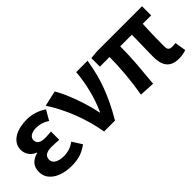

<svg xmlns="http://www.w3.org/2000/svg" viewBox="27 -1151 1742 1742"><g transform="rotate(-45 897.5 -280.0)"><path d="M299 14Q246 14 199.5 3Q153 -8 118.5 -30Q84 -52 64 -84Q44 -116 44 -158Q44 -215 74.5 -247Q105 -279 155 -292V-297Q133 -304 117 -317Q101 -330 90.5 -346Q80 -362 74.5 -380Q69 -398 69 -416Q69 -457 88 -486.5Q107 -516 139.5 -535.5Q172 -555 214 -564.5Q256 -574 302 -574Q353 -574 401.5 -558.5Q450 -543 492 -515L437 -420Q379 -460 309 -460Q266 -460 239.5 -443Q213 -426 213 -396Q213 -367 235.5 -351.5Q258 -336 305 -336Q322 -336 341.5 -337.5Q361 -339 381 -341V-234Q357 -236 333.5 -237.5Q310 -239 287 -239Q188 -239 188 -172Q188 -138 220 -118.5Q252 -99 314 -99Q343 -99 377.5 -109.5Q412 -120 446 -146L505 -53Q451 -14 402 0Q353 14 299 14Z M722 0Q709 -78 687.5 -152.5Q666 -227 638.5 -296Q611 -365 579 -426.5Q547 -488 513 -540L662 -574Q686 -534 709.5 -480.5Q733 -427 753.5 -369.5Q774 -312 790 -255Q806 -198 815 -150H820Q864 -248 890 -353Q916 -458 924 -560H1070Q1058 -486 1041 -418Q1024 -350 999 -282.5Q974 -215 940.5 -145.5Q907 -76 862 0H722Z M1670 14Q1627 14 1597.5 1.5Q1568 -11 1550 -34Q1532 -57 1524 -90Q1516 -123 1516 -164Q1516 -179 1516.5 -210.5Q1517 -242 1518 -281Q1519 -320 1520 -362.5Q1521 -405 1521 -443H1372Q1372 -337 1363 -220.5Q1354 -104 1343 8L1195 0Q1215 -115 1225 -229.5Q1235 -344 1235 -443H1111V-553L1194 -560H1769V-443H1661Q1658 -403 1657 -358Q1656 -313 1655 -272.5Q1654 -232 1654 -201Q1654 -170 1654 -157Q1654 -128 1666.5 -117Q1679 -106 1705 -106Q1713 -106 1723.5 -107Q1734 -108 1747 -110L1765 -2Q1749 4 1725 9Q1701 14 1670 14Z"/></g></svg>

Font: SpoqaHanSans-Bold
Style: Regular
Weight: 700
Designer: [Spoqa Han Sans] Dong-huui Kim \uAE40 \uB3D9 \uD718   [Noto Sans] Ryoko NISHIZUKA \u897F \u585A \u6DBC \u5B50  (kana & i
Foundry: Spoqa (http://www.spoqa-han-sans.com)
Version: Version 2.000